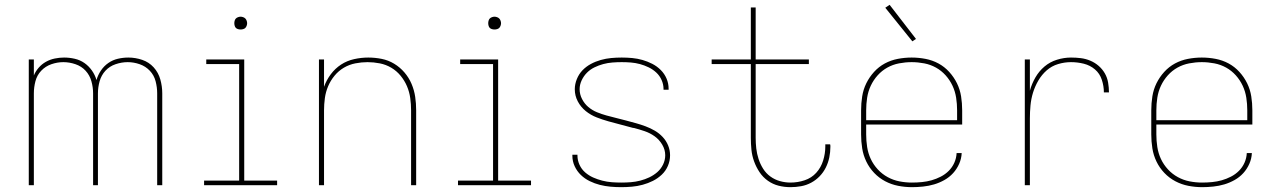

<svg xmlns="http://www.w3.org/2000/svg" viewBox="-20 -766 5290 794"><path d="M99 0V-520H120V-454Q127 -471 140 -486Q153 -501 170 -510.5Q187 -520 206.5 -524Q226 -528 245 -528Q245 -528 245 -528Q245 -528 245 -528Q267 -528 289 -523Q311 -518 329 -505.5Q347 -493 360 -474.5Q373 -456 379 -435Q385 -456 397.5 -474.5Q410 -493 428 -505.5Q446 -518 467.5 -523Q489 -528 511 -528Q511 -528 511 -528Q511 -528 511 -528Q540 -528 568 -518.5Q596 -509 615.5 -487.5Q635 -466 643 -437.5Q651 -409 651 -380V0H630V-380Q630 -405 623.5 -430Q617 -455 599.5 -473.5Q582 -492 557.5 -500.5Q533 -509 508 -509Q483 -509 458 -500.5Q433 -492 416 -473.5Q399 -455 392 -430Q385 -405 385 -380V0H365V-380Q365 -405 358 -430Q351 -455 334 -473.5Q317 -492 292 -500.5Q267 -509 242 -509Q217 -509 192.5 -500.5Q168 -492 150.5 -473.5Q133 -455 126.5 -430Q120 -405 120 -380V0Z M824 0V-19H969V-501H833V-520H990V-19H1126V0ZM975 -644Q970 -644 964.5 -645.5Q959 -647 955.5 -650.5Q952 -654 950.5 -659.5Q949 -665 949 -670Q949 -675 950.5 -680.5Q952 -686 955.5 -689.5Q959 -693 964.5 -695Q970 -697 975 -697Q980 -697 985.5 -695Q991 -693 994.5 -689.5Q998 -686 1000 -680.5Q1002 -675 1002 -670Q1002 -665 1000 -659.5Q998 -654 994.5 -650.5Q991 -647 985.5 -645.5Q980 -644 975 -644Z M1299 0V-520H1320V-407Q1330 -435 1348 -459Q1366 -483 1390.5 -499Q1415 -515 1444.5 -521.5Q1474 -528 1503 -528Q1531 -528 1558.5 -522.5Q1586 -517 1610 -502.5Q1634 -488 1652.5 -466.5Q1671 -445 1682 -419Q1693 -393 1697 -365.5Q1701 -338 1701 -310V0H1680V-310Q1680 -335 1676.5 -360.5Q1673 -386 1663 -409.5Q1653 -433 1636.5 -453Q1620 -473 1598 -486Q1576 -499 1550.5 -504Q1525 -509 1500 -509Q1475 -509 1449.5 -504Q1424 -499 1402 -486Q1380 -473 1363.5 -453Q1347 -433 1337 -409.5Q1327 -386 1323.5 -360.5Q1320 -335 1320 -310V0Z M1874 0V-19H2019V-501H1883V-520H2040V-19H2176V0ZM2025 -644Q2020 -644 2014.5 -645.5Q2009 -647 2005.5 -650.5Q2002 -654 2000.5 -659.5Q1999 -665 1999 -670Q1999 -675 2000.5 -680.5Q2002 -686 2005.5 -689.5Q2009 -693 2014.5 -695Q2020 -697 2025 -697Q2030 -697 2035.5 -695Q2041 -693 2044.5 -689.5Q2048 -686 2050 -680.5Q2052 -675 2052 -670Q2052 -665 2050 -659.5Q2048 -654 2044.5 -650.5Q2041 -647 2035.5 -645.5Q2030 -644 2025 -644Z M2549 8Q2527 8 2504.5 6Q2482 4 2460.5 -1.5Q2439 -7 2418.5 -17Q2398 -27 2382 -42.5Q2366 -58 2356.5 -78.5Q2347 -99 2347 -122Q2347 -123 2347 -124Q2347 -125 2347 -126H2368Q2368 -125 2368 -124Q2368 -123 2368 -123Q2368 -103 2376.5 -84.5Q2385 -66 2400 -53Q2415 -40 2433 -32Q2451 -24 2470.5 -19Q2490 -14 2509.5 -12.5Q2529 -11 2549 -11Q2569 -11 2588.5 -12.5Q2608 -14 2627.5 -19Q2647 -24 2665 -32.5Q2683 -41 2698 -54Q2713 -67 2722 -85.5Q2731 -104 2731 -124Q2731 -147 2718.5 -168Q2706 -189 2687 -202.5Q2668 -216 2646 -223.5Q2624 -231 2601 -237H2600H2598Q2573 -244 2547.5 -250.5Q2522 -257 2497 -264Q2472 -271 2447.5 -280.5Q2423 -290 2402.5 -306.5Q2382 -323 2369.5 -346.5Q2357 -370 2357 -397Q2357 -418 2365.5 -439Q2374 -460 2389 -475.5Q2404 -491 2423.5 -501.5Q2443 -512 2464.5 -518Q2486 -524 2507.5 -526Q2529 -528 2551 -528Q2573 -528 2594.5 -526Q2616 -524 2637 -518Q2658 -512 2677.5 -502Q2697 -492 2712.5 -476.5Q2728 -461 2736.5 -441Q2745 -421 2745 -399Q2745 -398 2745 -397Q2745 -396 2745 -395H2724Q2724 -396 2724 -396.5Q2724 -397 2724 -398Q2724 -417 2716 -435Q2708 -453 2694 -466Q2680 -479 2662.5 -487.5Q2645 -496 2626.5 -501Q2608 -506 2589 -507.5Q2570 -509 2551 -509Q2532 -509 2512.5 -507.5Q2493 -506 2474.5 -501Q2456 -496 2438.5 -487.5Q2421 -479 2407.5 -465.5Q2394 -452 2385.5 -434Q2377 -416 2377 -397Q2377 -376 2387 -356.5Q2397 -337 2413 -323.5Q2429 -310 2448.5 -302Q2468 -294 2488 -288.5Q2508 -283 2528.5 -278Q2549 -273 2569.5 -267.5Q2590 -262 2610 -256.5Q2630 -251 2650 -243.5Q2670 -236 2688 -225.5Q2706 -215 2720.5 -199.5Q2735 -184 2743 -164.5Q2751 -145 2751 -124Q2751 -101 2742 -80Q2733 -59 2716.5 -43.5Q2700 -28 2680 -18Q2660 -8 2638 -2Q2616 4 2593.5 6Q2571 8 2549 8Z M3249 8Q3224 8 3200 2Q3176 -4 3155.5 -18.5Q3135 -33 3121 -54Q3107 -75 3098.5 -98.5Q3090 -122 3087.5 -146.5Q3085 -171 3085 -196V-501H2923V-520H3085V-735H3105V-520H3325V-501H3105V-196Q3105 -174 3107.5 -152Q3110 -130 3117 -108.5Q3124 -87 3136 -68Q3148 -49 3166 -36Q3184 -23 3205.5 -17Q3227 -11 3249 -11Q3279 -11 3307.5 -20.5Q3336 -30 3355.5 -51.5Q3375 -73 3384 -102Q3393 -131 3393 -160Q3393 -162 3393 -164Q3393 -166 3393 -169H3413Q3414 -166 3414 -163.5Q3414 -161 3414 -159Q3414 -137 3409.5 -115Q3405 -93 3395 -73Q3385 -53 3369.5 -37Q3354 -21 3334.5 -10.5Q3315 0 3293 4Q3271 8 3249 8Z M3751 8Q3723 8 3694.5 2.5Q3666 -3 3640.5 -16.5Q3615 -30 3595 -51Q3575 -72 3562.5 -98Q3550 -124 3545.5 -152.5Q3541 -181 3541 -210V-310Q3541 -339 3545.5 -367.5Q3550 -396 3562.5 -421.5Q3575 -447 3594.5 -468.5Q3614 -490 3639 -503.5Q3664 -517 3692.5 -522.5Q3721 -528 3750 -528Q3779 -528 3807.5 -522.5Q3836 -517 3861 -503.5Q3886 -490 3905.5 -468.5Q3925 -447 3937.5 -421.5Q3950 -396 3954.5 -367.5Q3959 -339 3959 -310V-251H3562V-210Q3562 -184 3566 -158Q3570 -132 3581 -108.5Q3592 -85 3610 -65.5Q3628 -46 3651 -33.5Q3674 -21 3699.5 -16Q3725 -11 3751 -11Q3772 -11 3792.5 -13Q3813 -15 3832.5 -20.5Q3852 -26 3870.5 -35.5Q3889 -45 3903.5 -59.5Q3918 -74 3926.5 -93Q3935 -112 3936 -133H3957Q3956 -110 3946.5 -88.5Q3937 -67 3921.5 -50Q3906 -33 3885.5 -21.5Q3865 -10 3843 -3.5Q3821 3 3797.5 5.5Q3774 8 3751 8ZM3562 -269H3938V-310Q3938 -336 3934 -362Q3930 -388 3919 -411.5Q3908 -435 3890.5 -454.5Q3873 -474 3850.5 -486.5Q3828 -499 3802 -504Q3776 -509 3750 -509Q3724 -509 3698 -504Q3672 -499 3649.5 -486.5Q3627 -474 3609.5 -454.5Q3592 -435 3581 -411.5Q3570 -388 3566 -362Q3562 -336 3562 -310ZM3753 -595 3641 -734 3659 -746 3768 -605Z M4218 0V-520H4239V-391Q4247 -420 4262 -446Q4277 -472 4299.5 -491Q4322 -510 4351 -519Q4380 -528 4409 -528Q4430 -528 4450 -525.5Q4470 -523 4489 -515Q4508 -507 4523.5 -493.5Q4539 -480 4549 -462.5Q4559 -445 4562.5 -424.5Q4566 -404 4566 -384H4545Q4545 -410 4536.5 -436Q4528 -462 4508 -479Q4488 -496 4462 -502.5Q4436 -509 4409 -509Q4382 -509 4355.5 -501Q4329 -493 4308.5 -475Q4288 -457 4274 -433Q4260 -409 4252 -383Q4244 -357 4241.5 -330Q4239 -303 4239 -276V0Z M4951 8Q4923 8 4894.5 2.5Q4866 -3 4840.5 -16.5Q4815 -30 4795 -51Q4775 -72 4762.5 -98Q4750 -124 4745.5 -152.5Q4741 -181 4741 -210V-310Q4741 -339 4745.5 -367.5Q4750 -396 4762.5 -421.5Q4775 -447 4794.5 -468.5Q4814 -490 4839 -503.5Q4864 -517 4892.5 -522.5Q4921 -528 4950 -528Q4979 -528 5007.5 -522.5Q5036 -517 5061 -503.5Q5086 -490 5105.5 -468.5Q5125 -447 5137.5 -421.5Q5150 -396 5154.5 -367.5Q5159 -339 5159 -310V-251H4762V-210Q4762 -184 4766 -158Q4770 -132 4781 -108.5Q4792 -85 4810 -65.5Q4828 -46 4851 -33.5Q4874 -21 4899.5 -16Q4925 -11 4951 -11Q4972 -11 4992.5 -13Q5013 -15 5032.5 -20.5Q5052 -26 5070.5 -35.5Q5089 -45 5103.5 -59.5Q5118 -74 5126.5 -93Q5135 -112 5136 -133H5157Q5156 -110 5146.5 -88.5Q5137 -67 5121.5 -50Q5106 -33 5085.5 -21.5Q5065 -10 5043 -3.5Q5021 3 4997.5 5.5Q4974 8 4951 8ZM4762 -269H5138V-310Q5138 -336 5134 -362Q5130 -388 5119 -411.5Q5108 -435 5090.5 -454.5Q5073 -474 5050.5 -486.5Q5028 -499 5002 -504Q4976 -509 4950 -509Q4924 -509 4898 -504Q4872 -499 4849.5 -486.5Q4827 -474 4809.5 -454.5Q4792 -435 4781 -411.5Q4770 -388 4766 -362Q4762 -336 4762 -310Z"/></svg>

Font: Zed Sans Thin Extended
Style: Regular
Weight: 100
Width: 7
Designer: Belleve Invis
Foundry: Belleve Invis
Version: Version 1.0.0; ttfautohint (v1.8.4)